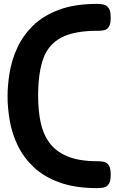

<svg xmlns="http://www.w3.org/2000/svg" viewBox="-20 -797 607 992"><path d="M483 175Q368 175 287 145.5Q206 116 153.5 66Q101 16 71.5 -45.5Q42 -107 30.5 -173Q19 -239 19 -299Q19 -357 30 -423Q41 -489 70 -551.5Q99 -614 151 -665Q203 -716 284.5 -746.5Q366 -777 484 -777Q501 -777 516.5 -773Q532 -769 542 -754.5Q552 -740 552 -707Q552 -673 542.5 -658.5Q533 -644 518.5 -641Q504 -638 488 -638H483Q364 -638 297 -603Q230 -568 203.5 -494Q177 -420 177 -301Q177 -230 189 -169Q201 -108 233.5 -62Q266 -16 326.5 10Q387 36 484 36Q501 36 516.5 39Q532 42 542 56.5Q552 71 552 106Q552 140 541.5 154.5Q531 169 515 172Q499 175 483 175Z"/></svg>

Font: Fredoka Expanded
Style: Bold
Weight: 700
Width: 7
Designer: Ben Nathan
Foundry: Milena B. Brandão, Ben Nathan
Version: Version 2.001